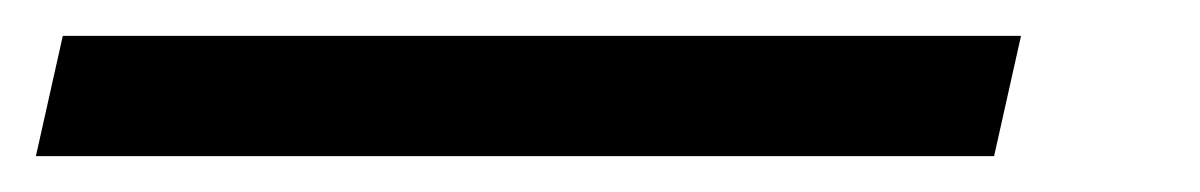

<svg xmlns="http://www.w3.org/2000/svg" viewBox="-115 77 669 107"><path d="M454 97 439 164H-95L-80 97Z"/></svg>

Font: Kantumruy Pro
Style: Italic
Weight: 400
Italic angle: -13°
Designer: Sovichet Tep
Foundry: Sovichet Tep
Version: Version 1.002